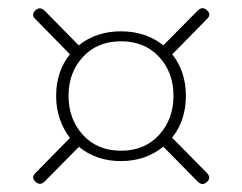

<svg xmlns="http://www.w3.org/2000/svg" viewBox="-20 -580 594 472"><path d="M67.5 -155 152 -241Q136 -261.5 127 -287.5Q118 -313.5 118 -344.5Q118 -375 126.8 -400.8Q135.5 -426.5 152 -446.5L67.5 -532.5Q55.5 -543.5 67 -554.5Q78 -565 90 -553.5L173.5 -468.5Q216.5 -503 277.5 -503Q338.5 -503 381.5 -468.5L466 -554Q478 -565.5 489 -554.5Q500.5 -544.5 488.5 -533L403.5 -446.5Q419.5 -426.5 428.2 -400.8Q437 -375 437 -344.5Q437 -284 403 -241.5L488.5 -155Q500 -143.5 489 -133Q478 -122 466 -133.5L381.5 -219.5Q338 -184 277 -184Q217 -184 174 -219L90 -134Q78 -122.5 67 -133.5Q55.5 -144 67.5 -155ZM277.5 -209.5Q335.5 -209.5 371 -248.2Q406.5 -287 406.5 -344.5Q406.5 -402 371 -440.2Q335.5 -478.5 277.5 -478.5Q219.5 -478.5 184 -440.2Q148.5 -402 148.5 -344.5Q148.5 -287 184 -248.2Q219.5 -209.5 277.5 -209.5Z"/></svg>

Font: Fraunces 72pt
Style: Regular
Weight: 400
Version: Version 1.000;[0bf87f6ff]